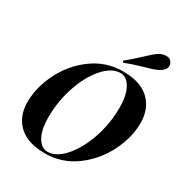

<svg xmlns="http://www.w3.org/2000/svg" viewBox="-218 -1113 1213 1283"><g transform="rotate(30 388.5 -471.0)"><path d="M321.8 -3.9Q390.1 -3.9 453.1 -76.2Q516.1 -148.4 555.2 -262.2Q594.2 -376.5 594.2 -501Q594.2 -625 542 -678.7Q517.6 -704.1 485.8 -704.1Q418 -704.1 354.5 -631.8Q291 -559.6 252.9 -445.8Q213.9 -331.5 213.9 -207Q213.9 -83 265.6 -29.3Q290 -3.9 321.8 -3.9ZM495.1 -722.2Q668 -722.2 734.4 -611.3Q766.6 -557.1 767.1 -481Q767.1 -368.2 709 -252.9Q650.9 -137.7 546.9 -61.5Q442.9 14.2 313 14.2Q140.1 13.7 74.2 -96.7Q42 -150.4 42 -226.1Q42 -339.4 99.6 -455.1Q157.2 -570.8 261.2 -646.5Q364.7 -722.2 495.1 -722.2ZM737.8 -929.2Q743.2 -918.5 743.2 -908.7Q743.2 -863.3 660.2 -835Q639.6 -828.1 579.1 -811Q519.5 -793.9 463.9 -772L457 -784.2Q502.9 -820.3 543.9 -859.4Q585 -898.4 604.5 -915Q624 -932.6 645.5 -944.3Q667 -956.1 695.8 -956.1Q724.6 -956.1 737.8 -929.2Z"/></g></svg>

Font: PlayfairDisplay-BoldItalic
Style: Bold Italic
Weight: 700
Italic angle: -14.9847°
Designer: Claus Eggers Sørensen
Foundry: Claus Eggers Sørensen
Version: Version 1.002;PS 001.002;hotconv 1.0.70;makeotf.lib2.5.58329